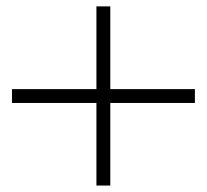

<svg xmlns="http://www.w3.org/2000/svg" viewBox="-20 -575 641 595"><path d="M321.8 0H278.8V-255.9H17.1V-298.8H278.8V-555.2H321.8V-298.8H584V-255.9H321.8Z"/></svg>

Font: Sporting Grotesque
Style: Gras
Weight: 700
Designer: Lucas LE BIHAN
Foundry: Lucas LE BIHAN
Version: Version 1.001